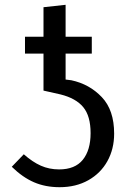

<svg xmlns="http://www.w3.org/2000/svg" viewBox="-20 -768 552 799"><path d="M455 -212Q455 -148 427 -97.5Q399 -47 347.5 -18Q296 11 228 11Q169 11 121.5 -9.5Q74 -30 29 -74L79 -126Q115 -94 150 -78.5Q185 -63 226 -63Q292 -63 324.5 -103Q357 -143 357 -214Q357 -285 326.5 -322Q296 -359 232 -375L161 -391V-545H84V-615H161V-738L253 -748V-615H362V-545H253V-437L277 -434Q352 -418 403.5 -364Q455 -310 455 -212Z"/></svg>

Font: FiraGO
Style: Regular
Weight: 400
Designer: bBox Type
Foundry: bBox Type GmbH
Version: Version 1.001;April 20, 2020;FontCreator 12.0.0.2555 64-bit